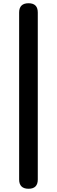

<svg xmlns="http://www.w3.org/2000/svg" viewBox="-20 -878 351 1184"><path d="M98 -286V229C98 267 118 286 156 286C194 286 213 267 213 229V-286V-801C213 -839 194 -858 156 -858C118 -858 98 -839 98 -801Z"/></svg>

Font: GenSenRounded2 TW H
Style: Regular
Weight: 900
Version: Version 2.100;PS 2.1;hotconv 16.6.51;makeotf.lib2.5.65220 DE